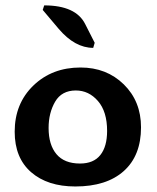

<svg xmlns="http://www.w3.org/2000/svg" viewBox="-20 -675 574 702"><path d="M255.4 6.8Q153.8 6.8 93.8 -45.4Q33.7 -97.7 33.7 -193.4Q33.7 -296.4 102.1 -362.3Q170.4 -428.2 274.4 -428.2Q369.6 -428.2 432.6 -366.5Q495.6 -304.7 495.6 -209.5Q495.6 -106 432.6 -49.6Q369.6 6.8 255.4 6.8ZM272.5 -77.1Q322.3 -77.1 346.9 -108.2Q371.6 -139.2 371.6 -196.3Q371.6 -267.1 338.1 -305.7Q304.7 -344.2 257.3 -344.2Q205.6 -344.2 181.6 -303.2Q157.7 -262.2 157.7 -207Q157.7 -145.5 186.5 -111.3Q215.3 -77.1 272.5 -77.1ZM320.8 -500Q253.9 -500 194.8 -569.3L136.2 -638.7L141.6 -655.3Q257.3 -655.3 291.5 -586.9L326.2 -518.6Z"/></svg>

Font: Bainsley
Style: Bold
Weight: 700
Designer: Paul James MIller
Foundry: High-Logic / Made with FontCreator
Version: Version 1.411;March 28, 2021;FontCreator 13.0.0.2683 64-bit